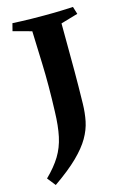

<svg xmlns="http://www.w3.org/2000/svg" viewBox="-127 -721 649 965"><g transform="rotate(-15 198.0 -239.0)"><path d="M276 -177Q275 -130 266.5 -88Q258 -46 234 -4.5Q210 37 163.5 82.5Q117 128 39 182L5 139Q52 93 78.5 49.5Q105 6 116.5 -47.5Q128 -101 130 -175Q135 -312 131 -422Q127 -532 125 -595L29 -621L39 -660Q62 -659 84.5 -658Q107 -657 135 -656.5Q163 -656 204 -656Q263 -656 295.5 -657.5Q328 -659 354 -660L366 -621L277 -595Q277 -540 277.5 -479.5Q278 -419 278 -346Q278 -273 276 -177Z"/></g></svg>

Font: Alkalami
Style: Regular
Weight: 400
Designer: Becca Hirsbrunner Spalinger
Foundry: SIL International
Version: Version 2.000